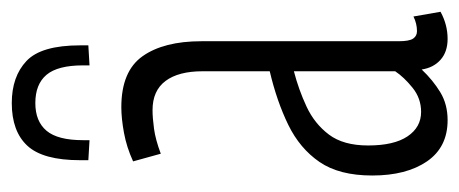

<svg xmlns="http://www.w3.org/2000/svg" viewBox="-247 -523 780 326"><g transform="rotate(-90 143.0 -360.0)"><path d="M8 -118Q8 -174 31 -207.5Q54 -241 94 -260.5Q134 -280 185 -292V-406Q185 -447 168.5 -469Q152 -491 119 -491Q106 -491 87.5 -488.5Q69 -486 45 -477L32 -524Q56 -535 80.5 -539.5Q105 -544 124 -544Q185 -544 210.5 -508Q236 -472 236 -408V-73Q236 -55 240.5 -48.5Q245 -42 253 -42Q266 -42 278 -48L286 -2Q264 10 240 10Q218 10 204.5 -2Q191 -14 188 -34Q170 -15 149.5 -2.5Q129 10 102 10Q56 10 32 -25Q8 -60 8 -118ZM59 -125Q59 -81 74.5 -58Q90 -35 116 -35Q139 -35 157 -49.5Q175 -64 185 -79V-251Q154 -243 125 -229.5Q96 -216 77.5 -191.5Q59 -167 59 -125ZM131 -730Q176 -730 202.5 -705Q229 -680 229 -614Q229 -611 229 -607.5Q229 -604 229 -600L195 -598V-609Q195 -652 179 -671Q163 -690 131 -690Q100 -690 84 -671Q68 -652 68 -609V-598L34 -600Q34 -604 34 -607.5Q34 -611 34 -614Q34 -677 58.5 -703.5Q83 -730 131 -730Z"/></g></svg>

Font: Georama Extra Condensed Light
Style: Regular
Weight: 300
Width: 2
Designer: Jean-Baptiste Levee
Foundry: Production Type
Version: Version 1.000